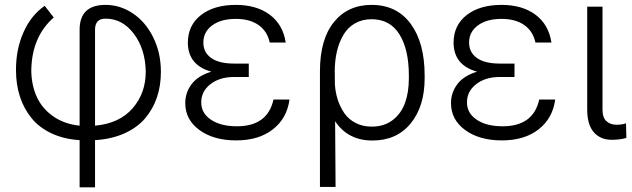

<svg xmlns="http://www.w3.org/2000/svg" viewBox="-20 -573 2624 797"><path d="M310.5 204.6V8.8Q244.1 4.4 193.1 -19.8Q142.1 -43.9 110.4 -83.3Q78.6 -122.6 62.5 -172.6Q46.4 -222.7 46.4 -281.7Q45.9 -367.7 77.4 -438.7Q108.9 -509.8 165.5 -548.8L203.1 -500.5Q112.8 -421.4 109.9 -283.2Q109.9 -222.7 131.6 -173.3Q153.3 -124 199.5 -91.1Q245.6 -58.1 310.5 -51.3V-449.7Q310.5 -552.7 418 -552.7Q479 -552.7 531.7 -517.3Q584.5 -481.9 616.2 -417.7Q647.9 -353.5 647.9 -274.9Q647.9 -217.8 631.6 -169.2Q615.2 -120.6 582.5 -82Q549.8 -43.5 496.8 -19.5Q443.8 4.4 374.5 8.8V204.6ZM374.5 -51.3Q475.6 -60.5 530.3 -123.3Q585 -186 585 -275.4Q583.5 -368.7 536.1 -432.1Q488.8 -495.6 418 -495.6Q374.5 -495.6 374.5 -449.7Z M1012.7 -253.4H951.2Q891.6 -253.4 853.3 -223.4Q814.9 -193.4 815.4 -147.5Q815.4 -103 856 -75.9Q896.5 -48.8 963.4 -48.8Q1090.8 -48.8 1115.2 -159.7H1181.6Q1171.4 -82 1112.8 -36.1Q1054.2 9.8 960.4 9.8Q866.7 9.8 807.9 -33.2Q749 -76.2 749 -145Q749 -188.5 775.4 -223.6Q801.8 -258.8 857.4 -275.4Q759.8 -302.7 759.8 -396.5Q760.3 -468.8 814.5 -510.7Q868.7 -552.7 959 -552.7Q1045.4 -552.7 1100.1 -511.7Q1154.8 -470.7 1166 -396.5H1099.6Q1089.4 -443.8 1053 -469.2Q1016.6 -494.6 959 -494.6Q897.9 -494.6 861.3 -468Q824.7 -441.4 824.2 -397.5Q823.7 -356 856.4 -332.5Q889.2 -309.1 951.2 -309.1H1012.7Z M1308.1 203.1V-276.9Q1308.1 -409.7 1366 -481.2Q1423.8 -552.7 1522.5 -552.7Q1627 -552.7 1684.8 -474.1Q1742.7 -395.5 1742.7 -259.8V-247.6Q1742.7 -131.8 1684.8 -60.8Q1627 10.3 1525.9 10.3Q1424.3 10.3 1371.1 -69.8L1373 203.1ZM1370.1 -224.1Q1372.1 -190.4 1381.6 -160.4Q1391.1 -130.4 1408.7 -104.2Q1426.3 -78.1 1455.8 -62.7Q1485.4 -47.4 1523.4 -47.4Q1574.2 -47.4 1609.6 -74.2Q1645 -101.1 1661.1 -145.3Q1677.2 -189.5 1677.2 -247.6V-259.8Q1677.2 -367.2 1638.2 -430.2Q1599.1 -493.2 1522.5 -493.2Q1483.4 -493.2 1453.6 -476.1Q1423.8 -459 1405.8 -428.7Q1387.7 -398.4 1378.7 -360.1Q1369.6 -321.8 1369.6 -277.3Z M2115.7 -253.4H2054.2Q1994.6 -253.4 1956.3 -223.4Q1918 -193.4 1918.5 -147.5Q1918.5 -103 1959 -75.9Q1999.5 -48.8 2066.4 -48.8Q2193.8 -48.8 2218.3 -159.7H2284.7Q2274.4 -82 2215.8 -36.1Q2157.2 9.8 2063.5 9.8Q1969.7 9.8 1910.9 -33.2Q1852.1 -76.2 1852.1 -145Q1852.1 -188.5 1878.4 -223.6Q1904.8 -258.8 1960.4 -275.4Q1862.8 -302.7 1862.8 -396.5Q1863.3 -468.8 1917.5 -510.7Q1971.7 -552.7 2062 -552.7Q2148.4 -552.7 2203.1 -511.7Q2257.8 -470.7 2269 -396.5H2202.6Q2192.4 -443.8 2156 -469.2Q2119.6 -494.6 2062 -494.6Q2001 -494.6 1964.4 -468Q1927.7 -441.4 1927.2 -397.5Q1926.8 -356 1959.5 -332.5Q1992.2 -309.1 2054.2 -309.1H2115.7Z M2417.5 -545.4H2481V-118.2Q2481 -85 2497.3 -70.1Q2513.7 -55.2 2538.6 -55.2Q2562.5 -55.2 2578.6 -61L2580.1 -0.5Q2554.2 7.3 2519 7.3Q2472.7 7.3 2445.1 -23.9Q2417.5 -55.2 2417.5 -118.2Z"/></svg>

Font: Interop Light
Style: Regular
Weight: 300
Designer: Rasmus Andersson, Google, Jang Haemin
Foundry: jhaemin
Version: Version 1.007